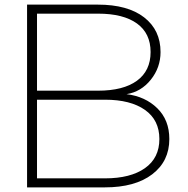

<svg xmlns="http://www.w3.org/2000/svg" viewBox="-20 -733 812 830"><path d="M97 -713H403Q532 -713 603 -658Q674 -603 674 -508Q674 -441 632 -388.5Q590 -336 527 -326Q608 -316 660 -265Q712 -214 712 -132Q712 -36 638 20.5Q564 77 433 77H97ZM404 -341Q513 -341 572 -384Q631 -427 631 -508Q631 -589 572 -631.5Q513 -674 404 -674H140V-341ZM434 38Q544 38 606.5 -6Q669 -50 669 -132Q669 -214 606.5 -258Q544 -302 434 -302H140V38Z"/></svg>

Font: Gmarket Sans TTF Light
Style: Regular
Weight: 300
Designer: Creative Director : Sungho Lee; Art Director : Kiwoong Choi; Project Manager : Sori Yang, Jongwook Yoon; Font Designer :
Foundry: Sandoll Inc.
Version: Version 1.000;hotconv 1.0.109;makeotfexe 2.5.65596